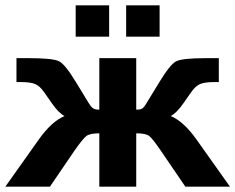

<svg xmlns="http://www.w3.org/2000/svg" viewBox="-39 -703 886 723"><path d="M474 -484H335V-290C325 -290 317.5 -291.5 312.5 -294.5C307.5 -297.5 301.7 -304.3 295 -315L248 -392C220.7 -437.3 199.3 -464 184 -472C168.7 -480 131 -484 71 -484H23V-394H39C63.7 -394 81.8 -391.5 93.5 -386.5C105.2 -381.5 116.3 -371.3 127 -356L155 -316C172.3 -290.7 188.7 -274 204 -266C172 -252.7 140 -223.7 108 -179L-19 0H149L241 -135C262.3 -165.7 277.5 -184.3 286.5 -191C295.5 -197.7 311.7 -201 335 -201V0H474V-201C497.3 -201 513.3 -197.8 522 -191.5C530.7 -185.2 545.7 -166.3 567 -135L659 0H827L700 -179C668 -223.7 636 -252.7 604 -266C619.3 -274 635.7 -290.7 653 -316L681 -356C691.7 -371.3 702.8 -381.5 714.5 -386.5C726.2 -391.5 744.3 -394 769 -394H785V-484H737C677 -484 639.3 -480 624 -472C608.7 -464 587.3 -437.3 560 -392L513 -315C506.3 -303.7 500.7 -296.7 496 -294C491.3 -291.3 484 -290 474 -290ZM562 -565V-683H436V-565ZM372 -565V-683H246V-565Z"/></svg>

Font: Play
Style: Bold
Weight: 700
Designer: Jonas Hecksher
Foundry: Jonas Hecksher, Playtypeª, e-types AS
Version: Version 1.002